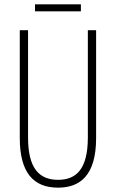

<svg xmlns="http://www.w3.org/2000/svg" viewBox="-20 -946 533 883"><path d="M352 -926H141V-894H352ZM422 -311V-807H384V-314C384 -166 329 -119 247 -119C160 -119 109 -172 109 -314V-807H71V-311C71 -153 133 -83 247 -83C348 -83 422 -139 422 -311Z"/></svg>

Font: Noto Sans Kannada UI ExtraCondensed ExtraLight
Style: Regular
Weight: 200
Width: 2
Designer: Jelle Bosma - Monotype Design Team
Foundry: Monotype Imaging Inc.
Version: Version 2.005